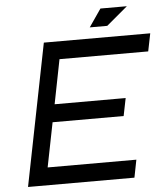

<svg xmlns="http://www.w3.org/2000/svg" viewBox="-57 -890 818 940"><g transform="rotate(-5 352.0 -419.5)"><path d="M686.5 -609.9H250.5L207.5 -392.1H556.6L539.1 -305.2H189.9L146.5 -86.9H582.5L565.4 0H42.5L181.2 -697.3H704.1ZM411.6 -752 471.7 -839.4H601.6L497.6 -752Z"/></g></svg>

Font: Qaz
Style: Italic
Weight: 400
Italic angle: -11.25°
Designer: GGBotNet
Foundry: f0n7
Version: 0.70